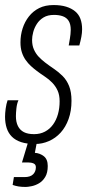

<svg xmlns="http://www.w3.org/2000/svg" viewBox="-28 -558 348 760"><path d="M111 12Q78 12 55.5 4.5Q33 -3 19 -17Q5 -31 -1.5 -51Q-8 -71 -8 -96Q-8 -110 -5.5 -128.5Q-3 -147 2 -161H45Q39 -148 37 -129.5Q35 -111 35 -98Q35 -75 43 -59Q51 -43 66.5 -35Q82 -27 107 -27Q131 -27 150 -37Q169 -47 182 -65Q195 -83 201.5 -106.5Q208 -130 208 -157Q208 -182 200 -199.5Q192 -217 179 -230.5Q166 -244 150 -254.5Q134 -265 118 -277Q106 -286 94.5 -296.5Q83 -307 73.5 -320.5Q64 -334 58.5 -351Q53 -368 53 -390Q53 -419 61.5 -445.5Q70 -472 86.5 -493Q103 -514 127 -526Q151 -538 184 -538Q213 -538 234 -531.5Q255 -525 269.5 -513Q284 -501 290.5 -483Q297 -465 297 -442Q297 -428 294 -412Q291 -396 286 -378H244Q250 -411 251 -422.5Q252 -434 252 -440Q252 -462 244 -475Q236 -488 221 -493.5Q206 -499 186 -499Q161 -499 144.5 -489Q128 -479 118 -463.5Q108 -448 103.5 -431Q99 -414 99 -400Q99 -378 106.5 -361.5Q114 -345 125.5 -333Q137 -321 150 -311Q167 -298 185.5 -285.5Q204 -273 220 -257Q236 -241 245.5 -217.5Q255 -194 255 -159Q255 -119 243.5 -87Q232 -55 212 -33Q192 -11 165.5 0.5Q139 12 111 12ZM74 182Q57 182 45 180Q33 178 22 174L27 143H69Q92 143 103 132Q114 121 114 104Q114 93 105 89Q96 85 83 85H59L88 -11H121L110 47Q129 48 145 60Q161 72 161 99Q161 126 151 142.5Q141 159 126.5 167.5Q112 176 97 179Q82 182 74 182Z"/></svg>

Font: Archivo ExtraCondensed Thin
Style: Italic
Weight: 250
Width: 2
Italic angle: -10°
Designer: Hector Gatti
Foundry: Omnibus-Type
Version: Version 2.001